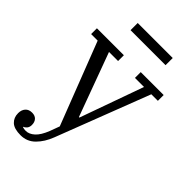

<svg xmlns="http://www.w3.org/2000/svg" viewBox="-272 -782 1078 1078"><g transform="rotate(45 266.5 -243.5)"><path d="M123 212Q72 212 49 190.5Q26 169 26 134Q26 108 40 92Q54 76 80 76Q103 76 115.5 89.5Q128 103 128 126Q128 143 119.5 153.5Q111 164 101 167V170Q112 174 127 174Q153 174 178 151.5Q203 129 223 78L244 21L54 -470H2V-516H216V-470H144L283 -92H287L422 -470H350V-516H532V-470H480L266 86Q245 141 209.5 176.5Q174 212 123 212ZM143 -699H421V-642H143Z"/></g></svg>

Font: IBM Plex Serif
Style: Regular
Weight: 400
Designer: Mike Abbink, Paul van der Laan, Pieter van Rosmalen
Foundry: Bold Monday
Version: Version 2.6